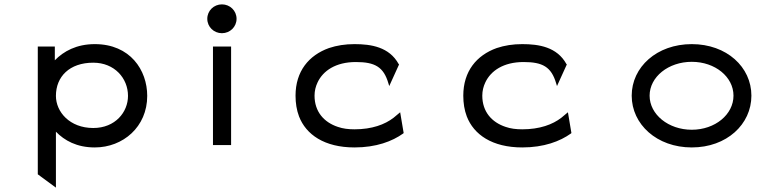

<svg xmlns="http://www.w3.org/2000/svg" viewBox="-20 -664 3588 879"><path d="M231 -388V-451H153V134L236 195V-61C275 -21 331 11 414 11C543 11 654 -83 654 -225C654 -343 576 -462 414 -462C330 -462 271 -429 231 -388ZM236 -225C236 -313 298 -377 407 -377C504 -377 566 -306 566 -225C566 -151 508 -78 407 -78C299 -78 236 -152 236 -225Z M996 -512C1033 -512 1063 -541 1063 -578C1063 -615 1033 -644 996 -644C959 -644 929 -615 929 -578C929 -541 959 -512 996 -512ZM1038 -451H955V0H1038Z M1762 -270 1807 -369 1805 -371C1762 -449 1679 -462 1603 -462C1560 -462 1522 -456 1486 -444C1394 -411 1333 -338 1333 -226C1333 -192 1338 -160 1349 -131C1381 -48 1465 11 1603 11C1702 11 1776 -17 1826 -53L1828 -55L1812 -150L1782 -125C1742 -94 1683 -72 1603 -72C1575 -72 1550 -75 1527 -83C1463 -104 1420 -153 1420 -226C1420 -248 1425 -268 1434 -287C1459 -340 1517 -380 1609 -380C1696 -380 1736 -358 1758 -283Z M2530 -270 2575 -369 2573 -371C2530 -449 2447 -462 2371 -462C2328 -462 2290 -456 2254 -444C2162 -411 2101 -338 2101 -226C2101 -192 2106 -160 2117 -131C2149 -48 2233 11 2371 11C2470 11 2544 -17 2594 -53L2596 -55L2580 -150L2550 -125C2510 -94 2451 -72 2371 -72C2343 -72 2318 -75 2295 -83C2231 -104 2188 -153 2188 -226C2188 -248 2193 -268 2202 -287C2227 -340 2285 -380 2377 -380C2464 -380 2504 -358 2526 -283Z M3147 -381C3254 -381 3338 -312 3338 -226C3338 -140 3254 -70 3147 -70C3040 -70 2954 -140 2954 -226C2954 -312 3040 -381 3147 -381ZM3147 11C3307 11 3420 -95 3420 -226C3420 -357 3307 -462 3147 -462C2987 -462 2872 -357 2872 -226C2872 -95 2987 11 3147 11Z"/></svg>

Font: Charger Monospace
Style: Regular
Weight: 400
Designer: Jasper
Foundry: Cannot Into Space Fonts
Version: Version 0.980